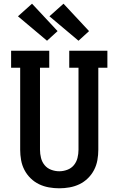

<svg xmlns="http://www.w3.org/2000/svg" viewBox="-20 -1009 640 1037"><path d="M300 8Q272 8 244 3Q216 -2 191 -14Q166 -26 145.5 -46Q125 -66 112 -91Q99 -116 94 -144Q89 -172 89 -200V-643H40V-735H246V-643H196V-200Q196 -178 201.5 -156Q207 -134 221 -117Q235 -100 256.5 -92Q278 -84 300 -84Q322 -84 343.5 -92Q365 -100 379 -117Q393 -134 398.5 -156Q404 -178 404 -200V-643H354V-735H560V-643H511V-200Q511 -172 506 -144Q501 -116 488 -91Q475 -66 454.5 -46Q434 -26 409 -14Q384 -2 356 3Q328 8 300 8ZM404 -789 247 -921 323 -989 461 -841ZM234 -789 77 -921 153 -989 291 -841Z"/></svg>

Font: Iosevka Curly Slab SmBdEx
Style: Regular
Weight: 600
Width: 7
Monospace: yes
Designer: Belleve Invis
Foundry: Belleve Invis
Version: Version 11.1.0; ttfautohint (v1.8.3)